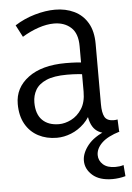

<svg xmlns="http://www.w3.org/2000/svg" viewBox="-56 -621 607 886"><g transform="rotate(-5 248.0 -178.0)"><path d="M429.6 222.7Q369.2 222.7 336.9 194.1Q304.7 165.4 304.7 126.8Q304.7 91.8 333.4 55.6Q362.2 19.5 421.2 -3.5L481.6 6.8Q423.9 24.2 397.1 50.5Q370.4 76.8 370.4 106.7Q370.4 132.1 390.3 150.1Q410.2 168.1 447.5 168.1Q456 168.1 466 166.9Q475.9 165.8 485.4 162.5L489.6 214.4Q474.8 218.6 459.2 220.6Q443.7 222.7 429.6 222.7ZM337.9 -114.7 359.8 -110.4Q345 -69.7 317.5 -42.9Q290 -16 256.7 -2.8Q223.4 10.5 190.3 10.5Q142.4 10.5 104.6 -9.4Q66.7 -29.3 45.1 -67.5Q23.5 -105.7 23.5 -160.6Q23.5 -235.3 86.4 -282.3Q149.3 -329.3 260.4 -329.3Q286.9 -329.3 312.2 -327.8Q337.5 -326.3 360.5 -321.3V-267.8Q335.5 -271.8 313 -273.6Q290.5 -275.5 261.5 -275.5Q201 -275.5 165.8 -260.2Q130.7 -245 115.6 -219Q100.5 -193 100.5 -160.6Q100.5 -106.6 128.3 -79Q156.1 -51.3 205.6 -51.3Q233.1 -51.3 262.1 -65.8Q291.2 -80.4 311.2 -111Q331.2 -141.6 331.2 -190.6V-401.5Q331.2 -460.9 300.6 -488.4Q270.1 -516 222 -516Q188.4 -516 150.2 -503.1Q112.1 -490.3 74.4 -467.4L45.5 -523Q88.8 -550.6 138.7 -564.9Q188.6 -579.2 232.5 -579.2Q281.7 -579.2 321 -560.3Q360.4 -541.4 383.1 -502.9Q405.8 -464.4 405.8 -405V-126.5Q405.8 -86.3 416.6 -66.9Q427.4 -47.6 458.7 -47.6Q463.2 -47.6 467.3 -48Q471.4 -48.3 476.2 -49.3L478.7 6.8Q469.2 8.7 459.2 9.6Q449.2 10.5 440.2 10.5Q386.2 10.5 362.1 -20Q337.9 -50.5 337.9 -114.7Z"/></g></svg>

Font: Yaldevi ExtraLight
Style: Regular
Weight: 200
Designer: Sol Matas, Rajitha Manaperi, Kosala Senevirathne
Foundry: Mooniak
Version: Version 1.100